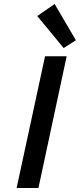

<svg xmlns="http://www.w3.org/2000/svg" viewBox="-20 -939 399 959"><path d="M298 -699 166 -859 253 -919 359 -738ZM63 0 205 -658H313L172 0Z"/></svg>

Font: EauTestInfant Semibold
Style: Italic
Weight: 600
Italic angle: -12°
Designer: Christian Thalmann (Catharsis Fonts)
Version: Version 0.001;PS 000.001;hotconv 1.0.88;makeotf.lib2.5.64775